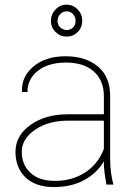

<svg xmlns="http://www.w3.org/2000/svg" viewBox="-20 -774 568 805"><path d="M415.5 -149.4V-268.1H266.1Q184.6 -268.6 127.9 -230.5Q71.3 -192.4 71.3 -137.7Q71.3 -83 107.4 -49.8Q142.6 -15.6 211.9 -15.6Q281.2 -15.6 335.9 -50.3Q390.6 -85 415.5 -149.4ZM415.5 -89.4V-97.7Q388.2 -49.8 334 -19.5Q279.3 10.7 204.1 10.3Q128.9 9.8 86.9 -30.3Q44.9 -70.3 44.9 -137.7Q44.9 -205.1 107.4 -250Q169.9 -294.9 264.6 -294.9H415.5V-372.1Q415 -437.5 373 -474.6Q331.1 -511.7 256.8 -511.7Q182.6 -511.7 138.7 -477.1Q94.7 -442.4 95.2 -387.7L73.2 -388.7L72.3 -391.1Q69.3 -452.1 120.1 -495.1Q170.9 -538.1 254.9 -538.1Q338.9 -538.1 390.6 -495.1Q441.9 -452.1 441.9 -371.1V-106.4Q441.9 -48.3 455.6 0H426.3Q415.5 -58.6 415.5 -89.4ZM232.4 -659.2Q244.1 -648.4 259.8 -647.9Q275.4 -647.9 286.1 -658.7Q296.9 -669.4 296.9 -686.5Q296.9 -703.1 286.1 -714.8Q275.4 -726.6 259.8 -726.6Q244.1 -726.6 232.4 -714.8Q221.2 -703.1 221.2 -686.5Q221.2 -669.9 232.4 -659.2ZM259.3 -754.4Q286.1 -754.4 305.7 -734.4Q325.2 -714.4 324.7 -686.5Q324.7 -658.7 305.7 -639.6Q287.1 -620.6 259.8 -620.6Q232.4 -620.6 212.9 -639.6Q193.4 -659.2 193.4 -686.5Q193.4 -713.9 212.9 -734.4Q232.4 -754.9 259.3 -754.4Z"/></svg>

Font: Roboto-Thin
Style: Regular
Weight: 250
Designer: Google
Version: Version 1.100141; 2013; ttfautohint (v0.94.14-c901) -l 8 -r 